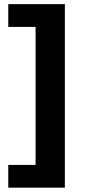

<svg xmlns="http://www.w3.org/2000/svg" viewBox="-20 -741 430 915"><path d="M289.1 153.3H19.4V44.9H149.6V-612.8H19.4V-721.3H289.1Z"/></svg>

Font: Pretendard Variable
Style: Regular
Weight: 400
Designer: Base glyphs from Inter by Rasmus Andersson; Hangul glyphs from Noto Sans CJK(Source Han Sans) by Jang Soo-young and Kang
Foundry: Kil Hyung-jin
Version: Version 1.100;FEAKit 1.0